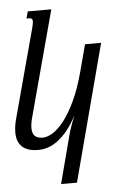

<svg xmlns="http://www.w3.org/2000/svg" viewBox="-60 -760 683 1004"><g transform="rotate(-5 281.0 -258.5)"><path d="M302.7 198.7H219.2L289.1 -67.4Q293.5 -82 301.5 -105Q309.6 -127.9 319.8 -152.8Q296.4 -107.9 271.5 -76.9Q246.6 -45.9 220.7 -26.4Q194.8 -6.8 168.7 2Q142.6 10.7 116.7 10.7Q86.9 10.7 65.7 3.7Q44.4 -3.4 30.8 -16.6Q17.1 -29.8 10.7 -48.6Q4.4 -67.4 4.4 -90.8Q4.4 -124 15.1 -162.6L141.1 -630.9Q143.6 -641.1 145 -648.7Q146.5 -656.2 146.5 -661.6Q146.5 -671.9 141.8 -675.5Q137.2 -679.2 128.4 -679.2H114.7L124.5 -715.8H248L100.1 -165.5Q90.3 -130.4 90.3 -106.4Q90.3 -78.6 103.5 -64.9Q116.7 -51.3 146 -51.3Q168.9 -51.3 198.2 -69.3Q227.5 -87.4 258.1 -126.7Q288.6 -166 317.9 -228.3Q347.2 -290.5 370.6 -378.4L407.7 -518.6H492.2Z"/></g></svg>

Font: Arian AMU Serif
Style: Italic
Weight: 400
Italic angle: -15°
Designer: Ruben Hakobyan (Tarumian)
Foundry: Ruben Hakobyan (Tarumian)
Version: Version 1.002